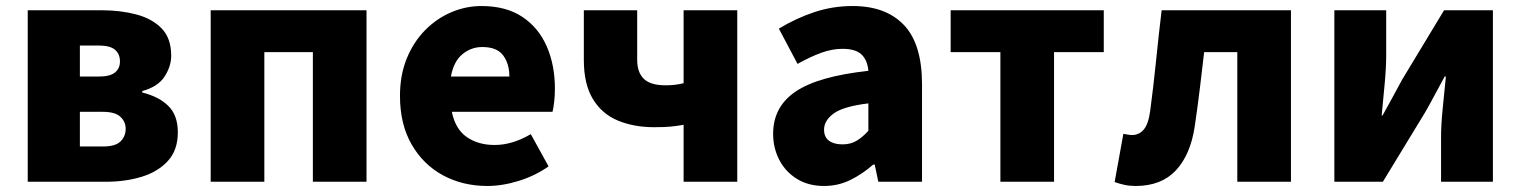

<svg xmlns="http://www.w3.org/2000/svg" viewBox="-20 -603 5045 637"><path d="M72 0V-569H316Q380 -569 432.5 -555Q485 -541 516.5 -508.5Q548 -476 548 -418Q548 -383 526 -349Q504 -315 452 -301V-296Q506 -283 538 -252Q570 -221 570 -164Q570 -105 537 -69Q504 -33 450 -16.5Q396 0 331 0ZM245 -349H307Q345 -349 361.5 -362.5Q378 -376 378 -399Q378 -424 361.5 -438Q345 -452 307 -452H245ZM245 -117H322Q363 -117 380 -134Q397 -151 397 -176Q397 -199 379.5 -215.5Q362 -232 321 -232H245Z M679 0V-569H1196V0H1018V-430H857V0Z M1597 14Q1515 14 1449.5 -21.5Q1384 -57 1345.5 -124Q1307 -191 1307 -285Q1307 -354 1329.5 -409Q1352 -464 1390.5 -503Q1429 -542 1477.5 -562.5Q1526 -583 1577 -583Q1659 -583 1713 -547Q1767 -511 1794 -449Q1821 -387 1821 -309Q1821 -285 1818.5 -264Q1816 -243 1813 -232H1479Q1491 -174 1529 -148Q1567 -122 1621 -122Q1680 -122 1741 -158L1800 -51Q1756 -20 1701.5 -3Q1647 14 1597 14ZM1476 -349H1670Q1670 -391 1649.5 -419Q1629 -447 1580 -447Q1543 -447 1514 -423Q1485 -399 1476 -349Z M2248 0V-189Q2226 -185 2205.5 -183Q2185 -181 2150 -181Q2083 -181 2030 -203Q1977 -225 1947 -274.5Q1917 -324 1917 -404V-569H2094V-404Q2094 -363 2116 -341.5Q2138 -320 2188 -320Q2221 -320 2248 -327V-569H2426V0Z M2714 14Q2662 14 2624 -9.5Q2586 -33 2565.5 -72.5Q2545 -112 2545 -159Q2545 -249 2620 -299.5Q2695 -350 2861 -368Q2858 -403 2838.5 -422Q2819 -441 2775 -441Q2741 -441 2705 -428Q2669 -415 2626 -391L2564 -508Q2620 -542 2681 -562.5Q2742 -583 2809 -583Q2919 -583 2979 -520Q3039 -457 3039 -323V0H2894L2882 -57H2877Q2842 -26 2801.5 -6Q2761 14 2714 14ZM2775 -124Q2802 -124 2822 -136Q2842 -148 2861 -169V-260Q2778 -250 2746 -226.5Q2714 -203 2714 -173Q2714 -148 2730.5 -136Q2747 -124 2775 -124Z M3299 0V-430H3134V-569H3642V-430H3477V0Z M3748 14Q3728 14 3711.5 10.5Q3695 7 3678 1L3707 -159Q3714 -158 3721 -156.5Q3728 -155 3736 -155Q3759 -155 3774.5 -173Q3790 -191 3796 -235Q3807 -318 3815.5 -402Q3824 -486 3834 -569H4263V0H4085V-430H3975Q3968 -369 3960.5 -307.5Q3953 -246 3944 -185Q3930 -90 3881.5 -38Q3833 14 3748 14Z M4407 0V-569H4579V-421Q4579 -379 4574 -325.5Q4569 -272 4564 -220H4567Q4581 -246 4600 -280Q4619 -314 4632 -339L4771 -569H4933V0H4761V-148Q4761 -190 4766.5 -243.5Q4772 -297 4777 -349H4773Q4759 -324 4740.5 -289Q4722 -254 4708 -230L4568 0Z"/></svg>

Font: Source Han Sans TC Heavy
Style: Regular
Weight: 900
Designer: Ryoko NISHIZUKA Ë•øÂ°öÊ∂ºÂ≠ê (kana, bopomofo & ideographs); Paul D. Hunt (Latin, Greek & Cyrillic); Sandoll Communicatio
Foundry: Adobe
Version: Version 2.004;hotconv 1.0.118;makeotfexe 2.5.65603